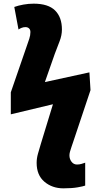

<svg xmlns="http://www.w3.org/2000/svg" viewBox="-20 -788 554 1048"><path d="M326 240Q265 240 222.5 204Q180 168 180 101Q180 76 187.5 50Q195 24 203 -3L269 -219L39 -164V-284L127 -539Q134 -559 140 -577Q146 -595 146 -613Q146 -626 138.5 -633Q131 -640 119 -640Q108 -640 98 -636Q88 -632 81 -627L58 -750Q80 -758 108 -763Q136 -768 164 -768Q243 -768 280.5 -731Q318 -694 318 -627Q318 -595 305 -562Q292 -529 279 -494L225 -340L468 -393L474 -296L381 -18Q375 0 370 14.5Q365 29 362 40Q359 51 359 60Q359 80 370.5 95Q382 110 400 110Q414 110 425 106.5Q436 103 445 100V225Q435 229 404 234.5Q373 240 326 240Z"/></svg>

Font: Noto Sans Display Black
Style: Regular
Weight: 900
Designer: Monotype Design Team
Foundry: Monotype Imaging Inc.
Version: Version 2.003